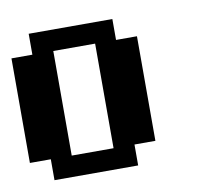

<svg xmlns="http://www.w3.org/2000/svg" viewBox="-57 -501 615 565"><g transform="rotate(-10 250.0 -219.0)"><path d="M312.5 0V-62.5H375V-375H312.5V-437.5H62.5V-375H0V-62.5H62.5V0ZM125 -62.5V-375H250V-62.5Z"/></g></svg>

Font: Chicago Kare
Style: Regular
Weight: 400
Designer: Duane King
Version: Version 1.001;hotconv 1.0.109;makeotfexe 2.5.65596